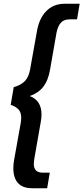

<svg xmlns="http://www.w3.org/2000/svg" viewBox="-20 -892 444 1022"><path d="M151 110Q101 110 76 82.5Q51 55 51 4Q51 -20 55 -40L91 -241Q93 -259 93 -264Q93 -294 78.5 -309.5Q64 -325 37 -334L53 -428Q89 -438 110.5 -458.5Q132 -479 140 -521L176 -722Q187 -792 225.5 -832Q264 -872 324 -872H404L390 -789H351Q320 -789 304 -771Q288 -753 281 -719L246 -519Q236 -462 209 -428.5Q182 -395 138 -381Q201 -357 201 -283Q201 -263 197 -243L162 -43Q160 -27 160 -19Q160 27 207 27H245L231 110Z"/></svg>

Font: Open Sauce One SemiBold Italic
Style: Regular
Weight: 600
Italic angle: -10°
Designer: Alfredo Marco Pradil
Foundry: Creative Sauce Fz LLC
Version: Version 1.477